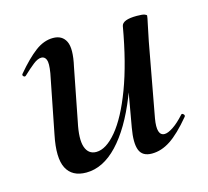

<svg xmlns="http://www.w3.org/2000/svg" viewBox="-69 -474 611 565"><g transform="rotate(-15 236.0 -191.0)"><path d="M129 13Q86 13 69.5 -19Q53 -51 67 -119L102 -297Q107 -327 102.5 -337.5Q98 -348 88 -348Q77 -348 63 -337Q49 -326 31 -309Q27 -305 23 -309Q19 -313 23 -317Q55 -355 81.5 -375Q108 -395 136 -395Q164 -395 175 -372.5Q186 -350 174 -297L143 -138Q132 -87 140.5 -62.5Q149 -38 173 -38Q203 -38 235.5 -77Q268 -116 296.5 -191.5Q325 -267 344 -376L360 -375Q340 -257 305 -169.5Q270 -82 225 -34.5Q180 13 129 13ZM330 9Q301 9 292.5 -13Q284 -35 292 -80L344 -376Q348 -394 391 -394Q409 -394 415 -391.5Q421 -389 421 -387Q421 -383 416 -360.5Q411 -338 406 -312L365 -89Q356 -37 381 -37Q391 -37 407 -47.5Q423 -58 442 -79Q445 -83 449.5 -78.5Q454 -74 450 -70Q415 -28 387 -9.5Q359 9 330 9Z"/></g></svg>

Font: Cormorant Infant Light SemiBold
Style: Italic
Weight: 600
Italic angle: -10°
Version: Version 4.001